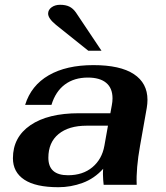

<svg xmlns="http://www.w3.org/2000/svg" viewBox="-20 -772 694 802"><path d="M34 -111Q34 -199 107 -249Q180 -299 310 -299H441L447 -332Q450 -347 450 -361Q450 -404 423.5 -426Q397 -448 347 -448Q290 -448 251 -419Q212 -390 195 -334H85Q110 -415 183.5 -457.5Q257 -500 370 -500Q482 -500 539 -462.5Q596 -425 596 -355Q596 -339 593 -321L565 -163Q548 -68 551 0H413Q412 -10 411 -21Q410 -32 410 -45Q410 -59 411 -67Q374 -26 325 -8Q276 10 224 10Q129 10 81.5 -21.5Q34 -53 34 -111ZM416 -163 431 -247H342Q267 -247 224.5 -212Q182 -177 182 -113Q182 -40 264 -40Q326 -40 366 -73.5Q406 -107 416 -163ZM214 -668Q181 -695 181 -715Q181 -731 195.5 -741.5Q210 -752 231 -752Q254 -752 269.5 -744.5Q285 -737 297 -720L404 -560H349Z"/></svg>

Font: Fahkwang
Style: Bold Italic
Weight: 700
Italic angle: -10°
Designer: Suppakit Chalermlarp | Katatrad Co.,Ltd.
Foundry: Cadson Demak Co.,Ltd.
Version: Version 1.000; ttfautohint (v1.6)